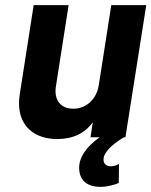

<svg xmlns="http://www.w3.org/2000/svg" viewBox="-20 -534 589 747"><path d="M443 104C432 110 421 113 411 113C396 113 384 105 383 90C380 63 411 31 462 0H468L549 -514H413L364 -201C355 -147 315 -111 265 -111C221 -111 196 -138 196 -180C196 -187 197 -194 198 -201L247 -514H111L57 -168C55 -155 54 -143 54 -131C54 -40 118 7 202 7C264 7 309 -15 341 -58L332 0H368C314 38 288 79 288 118C288 176 329 193 370 193C398 193 425 185 442 178Z"/></svg>

Font: Arthouse Owned
Style: Bold Italic
Weight: 700
Italic angle: -10°
Designer: Jeremy Tribby
Foundry: Tribby Type
Version: Version 1.000;PS 001.000;hotconv 1.0.88;makeotf.lib2.5.64775